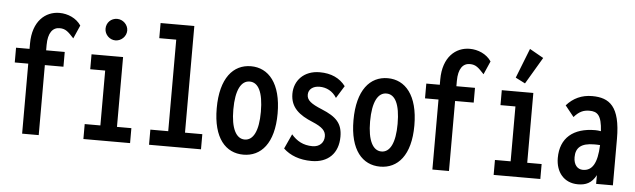

<svg xmlns="http://www.w3.org/2000/svg" viewBox="-46 -870 3468 1049"><g transform="rotate(5 1687.5 -346.0)"><path d="M99 0H190V-384H292V-465H190V-494C190 -561 215 -592 253 -592C287 -592 301 -576 332 -543L364 -616C338 -655 291 -675 245 -675C169 -675 99 -618 99 -494V-465H25V-384H99Z M562 -552C594 -552 622 -579 622 -611C622 -643 594 -670 562 -670C529 -670 503 -645 503 -611C503 -579 530 -552 562 -552ZM435 0H691V-82H612V-465H439V-383H521V-82H435Z M795 0H1080V-83H985V-668H800V-585H893V-83H795Z M1313 9C1409 9 1480 -67 1480 -231C1480 -397 1409 -476 1313 -476C1216 -476 1146 -397 1146 -231C1146 -67 1216 9 1313 9ZM1313 -74C1266 -74 1237 -128 1237 -232C1237 -341 1267 -392 1313 -392C1360 -392 1388 -341 1388 -232C1388 -128 1360 -74 1313 -74Z M1687 11C1778 11 1833 -44 1833 -135C1833 -208 1799 -242 1719 -275C1658 -300 1635 -318 1635 -348C1635 -378 1660 -397 1696 -397C1733 -397 1768 -380 1790 -344L1832 -412C1800 -454 1753 -476 1690 -476C1603 -476 1551 -418 1551 -346C1551 -270 1601 -232 1674 -202C1729 -179 1748 -159 1748 -129C1748 -95 1724 -70 1685 -70C1634 -70 1598 -91 1569 -125L1532 -44C1569 -9 1621 11 1687 11Z M2063 9C2159 9 2230 -67 2230 -231C2230 -397 2159 -476 2063 -476C1966 -476 1896 -397 1896 -231C1896 -67 1966 9 2063 9ZM2063 -74C2016 -74 1987 -128 1987 -232C1987 -341 2017 -392 2063 -392C2110 -392 2138 -341 2138 -232C2138 -128 2110 -74 2063 -74Z M2349 0H2440V-384H2542V-465H2440V-494C2440 -561 2465 -592 2503 -592C2537 -592 2551 -576 2582 -543L2614 -616C2588 -655 2541 -675 2495 -675C2419 -675 2349 -618 2349 -494V-465H2275V-384H2349Z M2812 -513 2899 -660 2823 -703 2759 -540ZM2685 0H2941V-82H2862V-465H2689V-383H2771V-82H2685Z M3148 11C3190 11 3223 -2 3247 -48V0H3339V-255C3339 -433 3279 -476 3184 -476C3127 -476 3080 -454 3044 -413L3092 -353C3119 -384 3143 -395 3176 -395C3220 -395 3243 -376 3248 -289C3237 -291 3226 -292 3217 -292C3097 -292 3026 -233 3026 -123C3026 -46 3071 11 3148 11ZM3117 -135C3117 -187 3146 -214 3218 -214C3227 -214 3238 -214 3250 -213C3246 -112 3219 -70 3168 -70C3138 -70 3117 -94 3117 -135Z"/></g></svg>

Font: Inconsolata Condensed
Style: Bold
Weight: 700
Width: 3
Monospace: yes
Designer: Raph Levien, Cyreal, Brenton Simpson
Foundry: Raph Levien, Cyreal, Google
Version: Version 3.100